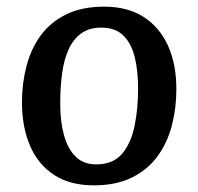

<svg xmlns="http://www.w3.org/2000/svg" viewBox="-20 -543 595 577"><path d="M262 14Q191 14 143 -17Q95 -48 70.5 -104.5Q46 -161 46 -236Q46 -292 59.5 -344Q73 -396 102 -436Q131 -476 178.5 -499.5Q226 -523 293 -523Q363 -523 411 -492.5Q459 -462 484.5 -406.5Q510 -351 510 -275Q510 -218 496.5 -166Q483 -114 453.5 -73.5Q424 -33 376.5 -9.5Q329 14 262 14ZM269 -49Q320 -49 347 -81Q374 -113 384.5 -165Q395 -217 395 -276Q395 -330 385 -371Q375 -412 351 -436Q327 -460 284 -460Q248 -460 224 -442.5Q200 -425 186 -394Q172 -363 166.5 -321.5Q161 -280 161 -231Q161 -177 172.5 -136Q184 -95 207.5 -72Q231 -49 269 -49Z"/></svg>

Font: Literata Medium
Style: Italic
Weight: 500
Italic angle: -2°
Designer: Latin by Veronika Burian and Jose Scaglione. Greek by Irene Vlachou. Cyrillic by Vera Evstafieva
Foundry: TypeTogether
Version: Version 3.103;gftools[0.9.29]